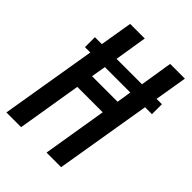

<svg xmlns="http://www.w3.org/2000/svg" viewBox="-213 -837 940 940"><g transform="rotate(45 257.0 -367.5)"><path d="M4 0 87 -498H50V-567H98L126 -735H227L200 -567H376L403 -735H505L477 -567H514V-498H466L383 0H282L337 -334H161L106 0ZM352 -422 364 -498H188L175 -422Z"/></g></svg>

Font: Iosevka Curly Semibold Oblique
Style: Regular
Weight: 600
Italic angle: -9°
Monospace: yes
Designer: Belleve Invis
Foundry: Belleve Invis
Version: Version 11.1.0; ttfautohint (v1.8.3)